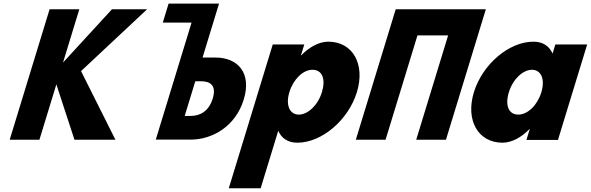

<svg xmlns="http://www.w3.org/2000/svg" viewBox="-20 -752 3176 1032"><path d="M600.4 -0.9 415.6 -369.8 770.6 -702.1H581.7L318.7 -415.7L406.3 -702.1H246.5L32.1 -0.9H191.9L282.9 -298.4L380.3 -0.9Z M817.3 -1.5 1009.6 -630.5H855L886.2 -732.5H1157.3L1148.2 -702.8L1126.1 -630.5L1068.7 -442.7H1138.7C1256.2 -442.7 1334.4 -361.9 1290.2 -217.4C1245.8 -72 1121.3 -1.5 1003.8 -1.5ZM1029.7 -315.2 972.8 -129H1005.6C1051.5 -129 1101.4 -150.2 1123.5 -222.5C1145.3 -293.9 1108.4 -315.2 1062.5 -315.2Z M1898.4 -257C1944.2 -407 1876.2 -528 1744.4 -528C1693.4 -528 1640.1 -497 1599.6 -455H1597.8L1615.5 -513H1446L1209.7 260H1381L1475.5 -49C1493.6 -8 1528.1 15 1578.4 15C1710.2 15 1852.5 -107 1898.4 -257ZM1710.4 -257C1688.7 -186 1634.7 -136 1585.9 -136C1537.8 -136 1513.8 -186 1535.5 -257C1556.9 -327 1609.3 -377 1659.6 -377C1712.1 -377 1731.8 -327 1710.4 -257Z M2223.9 -561.9H2388.7L2217.2 -0.9H2377L2591.4 -702.1H2431.6H2266.7H2106.9L1892.6 -0.9H2052.4Z M2527.1 -256C2481.3 -106 2549.3 15 2681.1 15C2732.2 15 2785.4 -16 2825.9 -58H2827.4L2809.6 0H2979.1L3136 -513H2965L2950 -464C2932 -505 2897.4 -528 2847.1 -528C2715.3 -528 2573 -406 2527.1 -256ZM2715.1 -256C2736.8 -327 2790.8 -377 2839.6 -377C2887.7 -377 2911.4 -327 2889.7 -256C2868.3 -186 2816.2 -136 2765.9 -136C2713.4 -136 2693.7 -186 2715.1 -256Z"/></svg>

Font: Hussar
Style: BdSuprConOblThree
Weight: 700
Foundry: Cannot Into Space Fonts
Version: Version 2.00